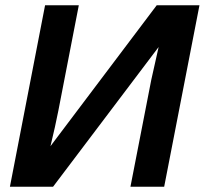

<svg xmlns="http://www.w3.org/2000/svg" viewBox="-20 -708 776 728"><path d="M181.2 0H17.6L150.9 -688H278.8L201.2 -288.1Q195.8 -259.8 188.2 -226.1Q180.7 -192.4 171.4 -153.8L574.2 -688H736.3L602.5 0H474.6L553.7 -405.8L581.5 -529.8Z"/></svg>

Font: Arimo
Style: Bold Italic
Weight: 700
Italic angle: -12°
Designer: Steve Matteson
Foundry: Monotype Imaging Inc.
Version: Version 1.33